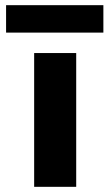

<svg xmlns="http://www.w3.org/2000/svg" viewBox="-20 -722 423 742"><path d="M274.5 -517V0H112V-517ZM379.5 -702V-596H3.5V-702Z"/></svg>

Font: Public Sans ExtraBold
Style: Regular
Weight: 800
Designer: The Public Sans Project Authors: Dan O. Williams and USWDS (Libre Franklin designed by Pablo Impallari and Rodrigo Fuenz
Version: Version 1.007